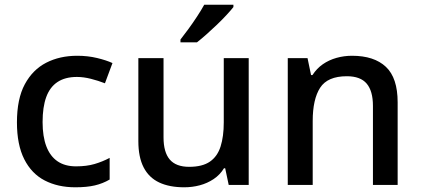

<svg xmlns="http://www.w3.org/2000/svg" viewBox="-20 -786 1790 816"><path d="M300 10Q226 10 170 -19Q114 -48 83 -109.5Q52 -171 52 -266Q52 -366 85.5 -428Q119 -490 176.5 -519.5Q234 -549 308 -549Q353 -549 392.5 -539.5Q432 -530 458 -518L426 -432Q398 -443 366.5 -451Q335 -459 307 -459Q257 -459 224.5 -437.5Q192 -416 176.5 -373.5Q161 -331 161 -267Q161 -206 177 -164Q193 -122 224.5 -100.5Q256 -79 303 -79Q348 -79 382 -89Q416 -99 446 -115V-23Q417 -6 383 2Q349 10 300 10Z M1037 -539V0H952L937 -71H932Q915 -43 888 -25Q861 -7 829 1.5Q797 10 763 10Q700 10 656.5 -10.5Q613 -31 590.5 -74.5Q568 -118 568 -186V-539H675V-202Q675 -139 701.5 -108Q728 -77 784 -77Q840 -77 872 -99Q904 -121 917.5 -163.5Q931 -206 931 -266V-539ZM972 -756Q961 -742 942.5 -722Q924 -702 901.5 -680.5Q879 -659 857 -639.5Q835 -620 817 -606H747V-618Q762 -637 781 -663Q800 -689 818 -716.5Q836 -744 848 -766H972Z M1476 -549Q1570 -549 1620 -502Q1670 -455 1670 -351V0H1565V-336Q1565 -399 1538.5 -430.5Q1512 -462 1454 -462Q1372 -462 1340.5 -413Q1309 -364 1309 -272V0H1203V-539H1287L1302 -467H1308Q1326 -495 1352 -513Q1378 -531 1410 -540Q1442 -549 1476 -549Z"/></svg>

Font: Noto Sans Hebrew Medium
Style: Regular
Weight: 500
Designer: Monotype Design Team
Foundry: Monotype Imaging Inc.
Version: Version 2.003